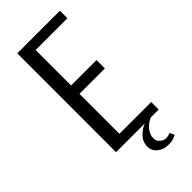

<svg xmlns="http://www.w3.org/2000/svg" viewBox="-235 -634 812 812"><g transform="rotate(-45 171.0 -228.0)"><path d="M63 0V-591H318V-546H128V-334H280V-284H128V-45H318V0ZM242 135Q213 135 193 118.5Q173 102 173 77Q173 49 193 28Q213 7 238 -1L270 0Q244 12 230 31Q216 50 216 69Q216 88 229 98Q242 108 255 108Q264 108 270.5 106Q277 104 280 102L290 123Q284 127 272.5 131Q261 135 242 135Z"/></g></svg>

Font: Alumni Sans Thin
Style: Regular
Weight: 400
Version: Version 1.018